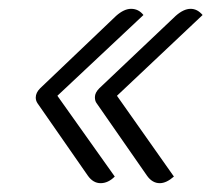

<svg xmlns="http://www.w3.org/2000/svg" viewBox="-20 -509 495 435"><path d="M65 -275Q61 -281 61 -288Q61 -299 71 -309L243 -473Q261 -489 277 -489Q294 -489 305 -475L110 -292L240 -109Q225 -94 208 -94Q191 -94 179 -111ZM199 -275Q195 -280 195 -289Q195 -299 205 -309L378 -473Q396 -489 412 -489Q427 -489 439 -475L245 -292L374 -109Q357 -94 342 -94Q325 -94 313 -111Z"/></svg>

Font: K2D Thin
Style: Italic
Weight: 100
Italic angle: -10°
Designer: Katatrad Aksorn Co.,Ltd.
Foundry: Cadson Demak Co.,Ltd.
Version: Version 1.000; ttfautohint (v1.6)